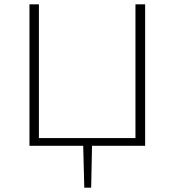

<svg xmlns="http://www.w3.org/2000/svg" viewBox="-20 -678 812 893"><path d="M655 -658V0H408L404 195H372L367 0H117V-658H161V-36H610V-658Z"/></svg>

Font: Ysabeau Light
Style: Regular
Weight: 300
Designer: Christian Thalmann (Catharsis Fonts)
Version: Version 0.003